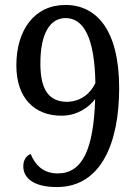

<svg xmlns="http://www.w3.org/2000/svg" viewBox="-20 -744 556 775"><path d="M210 11C389 11 461 -169 461 -388C461 -624 369 -724 244 -724C119 -724 46 -623 46 -480C46 -346 121 -277 228 -277C292 -277 339 -311 364 -344C358 -142 313 -44 213 -44C152 -44 121 -81 104 -122C87 -117 74 -98 74 -73C74 -32 106 11 210 11ZM250 -333C178 -334 143 -380 143 -488C143 -606 180 -671 245 -671C317 -671 362 -593 365 -409C348 -372 311 -334 250 -333Z"/></svg>

Font: Noto Serif Thai SemiCondensed
Style: Regular
Weight: 400
Width: 4
Designer: Monotype Design Team
Foundry: Monotype Imaging Inc.
Version: Version 2.002